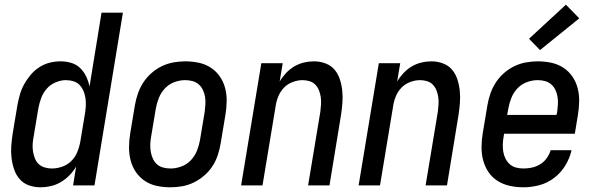

<svg xmlns="http://www.w3.org/2000/svg" viewBox="-20 -789 2540 817"><path d="M152 8Q126 8 102.5 -0.5Q79 -9 63.5 -27Q48 -45 40 -68.5Q32 -92 29 -117.5Q26 -143 28 -169Q30 -195 34 -221L54 -341Q58 -363 64.5 -386Q71 -409 82.5 -430Q94 -451 110 -470Q126 -489 146.5 -502.5Q167 -516 190.5 -522Q214 -528 237 -528Q261 -528 283 -521.5Q305 -515 321 -499.5Q337 -484 346.5 -464Q356 -444 361 -421L412 -735H503L382 0H291L304 -80Q292 -60 275.5 -43Q259 -26 238.5 -14Q218 -2 196 3Q174 8 152 8ZM201 -72Q222 -72 244 -79.5Q266 -87 282.5 -103Q299 -119 308 -140Q317 -161 321 -182L341 -302Q344 -319 345 -336Q346 -353 344 -369Q342 -385 336 -400Q330 -415 319.5 -426.5Q309 -438 293 -443Q277 -448 260 -448Q239 -448 216.5 -438.5Q194 -429 178.5 -411Q163 -393 155 -371Q147 -349 143 -327L123 -207Q120 -192 119 -176Q118 -160 120.5 -144.5Q123 -129 128.5 -115Q134 -101 144.5 -91Q155 -81 170 -76.5Q185 -72 201 -72Z M705 8Q675 8 647 2Q619 -4 596.5 -19Q574 -34 558.5 -56.5Q543 -79 536 -106Q529 -133 529 -162Q529 -191 534 -221L554 -341Q558 -365 566.5 -390Q575 -415 589.5 -437.5Q604 -460 624.5 -478Q645 -496 669 -507.5Q693 -519 718.5 -523.5Q744 -528 769 -528Q798 -528 826 -522Q854 -516 877 -501Q900 -486 915.5 -463.5Q931 -441 938 -414Q945 -387 944.5 -358Q944 -329 939 -299L919 -179Q915 -155 907 -130Q899 -105 884.5 -82.5Q870 -60 849 -42Q828 -24 804.5 -12.5Q781 -1 755.5 3.5Q730 8 705 8ZM706 -72Q728 -72 751.5 -80.5Q775 -89 792 -107Q809 -125 818 -147.5Q827 -170 831 -193L851 -313Q853 -329 854 -345Q855 -361 852.5 -376.5Q850 -392 843.5 -406Q837 -420 825.5 -430Q814 -440 799 -444Q784 -448 768 -448Q745 -448 722 -439.5Q699 -431 682 -413Q665 -395 656 -372.5Q647 -350 643 -327L623 -207Q620 -191 619.5 -175Q619 -159 621.5 -143.5Q624 -128 630.5 -114Q637 -100 648 -90Q659 -80 674.5 -76Q690 -72 706 -72Z M1006 0 1092 -520H1183L1170 -442Q1181 -461 1197 -478Q1213 -495 1232.5 -506.5Q1252 -518 1273.5 -523Q1295 -528 1316 -528Q1342 -528 1365.5 -519Q1389 -510 1404 -492Q1419 -474 1426.5 -450.5Q1434 -427 1436.5 -402Q1439 -377 1437 -351Q1435 -325 1431 -299L1382 0H1291L1343 -313Q1345 -328 1346 -344Q1347 -360 1345 -375Q1343 -390 1337.5 -404Q1332 -418 1322 -428.5Q1312 -439 1297.5 -443.5Q1283 -448 1267 -448Q1247 -448 1225.5 -440Q1204 -432 1188.5 -416Q1173 -400 1164.5 -379.5Q1156 -359 1153 -338L1097 0Z M1506 0 1592 -520H1683L1670 -442Q1681 -461 1697 -478Q1713 -495 1732.5 -506.5Q1752 -518 1773.5 -523Q1795 -528 1816 -528Q1842 -528 1865.5 -519Q1889 -510 1904 -492Q1919 -474 1926.5 -450.5Q1934 -427 1936.5 -402Q1939 -377 1937 -351Q1935 -325 1931 -299L1882 0H1791L1843 -313Q1845 -328 1846 -344Q1847 -360 1845 -375Q1843 -390 1837.5 -404Q1832 -418 1822 -428.5Q1812 -439 1797.5 -443.5Q1783 -448 1767 -448Q1747 -448 1725.5 -440Q1704 -432 1688.5 -416Q1673 -400 1664.5 -379.5Q1656 -359 1653 -338L1597 0Z M2208 8Q2178 8 2150 2Q2122 -4 2098.5 -18.5Q2075 -33 2059.5 -55.5Q2044 -78 2036.5 -105Q2029 -132 2029 -161.5Q2029 -191 2034 -221L2054 -341Q2058 -365 2066.5 -390Q2075 -415 2089.5 -437.5Q2104 -460 2124.5 -478Q2145 -496 2169 -507.5Q2193 -519 2218.5 -523.5Q2244 -528 2269 -528Q2298 -528 2326 -522Q2354 -516 2377 -501Q2400 -486 2415.5 -463.5Q2431 -441 2438 -414Q2445 -387 2444.5 -358Q2444 -329 2439 -299L2426 -220H2125L2123 -207Q2120 -191 2119.5 -175Q2119 -159 2121.5 -143.5Q2124 -128 2131 -114Q2138 -100 2149.5 -90Q2161 -80 2176 -76Q2191 -72 2208 -72Q2226 -72 2244 -76Q2262 -80 2278.5 -90Q2295 -100 2306.5 -116Q2318 -132 2323 -150H2412Q2405 -117 2386 -85.5Q2367 -54 2338 -32Q2309 -10 2275 -1Q2241 8 2208 8ZM2138 -300H2348L2351 -313Q2353 -329 2354 -345Q2355 -361 2352.5 -376.5Q2350 -392 2343.5 -406Q2337 -420 2325.5 -430Q2314 -440 2299 -444Q2284 -448 2268 -448Q2245 -448 2222 -439.5Q2199 -431 2182 -413Q2165 -395 2156 -372.5Q2147 -350 2143 -327ZM2278 -576 2231 -624 2388 -769 2445 -711Z"/></svg>

Font: Iosevka SS04 Medium Oblique
Style: Regular
Weight: 500
Italic angle: -9°
Monospace: yes
Designer: Belleve Invis
Foundry: Belleve Invis
Version: Version 19.0.0; ttfautohint (v1.8.4)